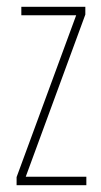

<svg xmlns="http://www.w3.org/2000/svg" viewBox="-20 -547 298 567"><path d="M235 0H29V-24L205 -502H43V-527H232V-504L56 -25H235Z"/></svg>

Font: Noto Sans Lao Looped ExtraCondensed Thin
Style: Regular
Weight: 100
Width: 2
Designer: Mark Frömberg, Ben Mitchell
Foundry: The Fontpad Ltd
Version: Version 1.002; ttfautohint (v1.8.4.7-5d5b)